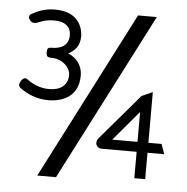

<svg xmlns="http://www.w3.org/2000/svg" viewBox="-52 -703 805 826"><g transform="rotate(5 350.5 -290.0)"><path d="M33 -327C25 -313 25 -303 37 -295C66 -274 107 -255 157 -255C227 -255 288 -288 288 -372C288 -419 260 -449 226 -463C254 -477 275 -500 275 -541C275 -557 270 -646 154 -646C112 -646 81 -634 53 -618C47 -615 44 -610 44 -600C52 -590 57 -571 92 -587C110 -595 130 -599 155 -599C197 -599 226 -581 226 -541C226 -495 190 -481 153 -481C137 -481 133 -476 133 -460C133 -444 138 -438 153 -438C210 -438 238 -397 238 -372C238 -326 206 -303 157 -303C119 -303 85 -318 62 -336C51 -346 40 -338 33 -327ZM139 72H220L592 -652H511ZM387 -110C371 -90 384 -67 404 -67H556V47H603V-67H675L660 -110H603V-329L556 -308ZM447 -110 556 -239V-110Z"/></g></svg>

Font: Charger Pro
Style: Regular
Weight: 400
Designer: Jasper
Foundry: Cannot Into Space Fonts
Version: Version 1.09